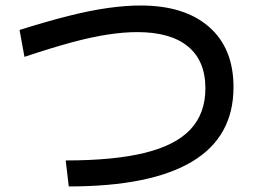

<svg xmlns="http://www.w3.org/2000/svg" viewBox="-20 -730 920 698"><path d="M218.9 -146.7Q394.4 -146.7 506.7 -174.4Q618.9 -202.2 672.8 -260Q726.7 -317.8 726.7 -408.9Q726.7 -508.9 663.3 -561.1Q600 -613.3 478.9 -613.3Q430 -613.3 371.7 -604.4Q313.3 -595.6 239.4 -575.6Q165.6 -555.6 68.9 -523.3L51.1 -621.1Q150 -652.2 229.4 -672.2Q308.9 -692.2 373.3 -701.1Q437.8 -710 491.1 -710Q651.1 -710 740 -632.2Q828.9 -554.4 828.9 -413.3Q828.9 -232.2 677.8 -142.2Q526.7 -52.2 230 -52.2Z"/></svg>

Font: Paperlogy 5 Medium
Style: Regular
Weight: 500
Designer: redesigned by Lee Juim, glyphs from Gmarket Sans & Montserrat
Foundry: PT&
Version: Version 1.001